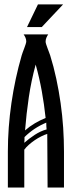

<svg xmlns="http://www.w3.org/2000/svg" viewBox="-20 -837 318 857"><path d="M195.3 -683.6Q190.4 -676.8 187 -668.5Q183.6 -660.2 183.6 -650.9Q183.6 -646.5 186.3 -638.4Q189 -630.4 192.4 -621.1Q195.8 -611.8 199.2 -603Q202.6 -594.2 204.1 -589.4Q219.7 -539.6 231.2 -485.8Q242.7 -432.1 250.5 -377.2Q258.3 -322.3 262 -267.1Q265.6 -211.9 265.6 -160.2V0H192.4Q192.4 -60.5 191.7 -119.6Q190.9 -178.7 190.9 -239.3Q178.2 -235.4 163.6 -228Q148.9 -220.7 135 -211.2Q121.1 -201.7 108.6 -190.7Q96.2 -179.7 88.4 -168.9V0H15.1V-160.2Q15.1 -267.6 31 -377Q46.9 -486.3 76.7 -589.4Q78.1 -594.7 81.5 -603.8Q85 -612.8 88.4 -622.1Q91.8 -631.3 94.5 -639.6Q97.2 -647.9 97.2 -652.3Q97.2 -660.6 93.8 -668.7Q90.3 -676.8 85.4 -683.6ZM91.8 -254.9Q112.3 -272.9 135.5 -286.6Q158.7 -300.3 183.6 -310.5Q177.2 -371.1 166.5 -430.4Q155.8 -489.7 139.2 -548.8Q119.6 -477.1 108.6 -403.1Q97.7 -329.1 91.8 -254.9ZM186.5 -289.6Q159.2 -278.3 134.5 -262Q109.9 -245.6 89.4 -225.1Q89.4 -219.2 89.4 -212.6Q89.4 -206.1 88.4 -199.7Q99.1 -209 110.8 -218Q122.6 -227.1 135 -235.1Q147.5 -243.2 160.9 -249.5Q174.3 -255.9 188 -259.3Q186.5 -273.9 186.5 -289.6ZM149.4 -817.4H261.7L166.5 -716.3H100.6Z"/></svg>

Font: XAYAX
Style: Regular
Weight: 400
Designer: Peter Wiegel
Foundry: Peter Wiegel
Version: Version 1.000 2009 initial release